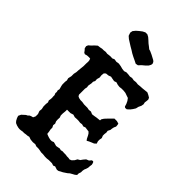

<svg xmlns="http://www.w3.org/2000/svg" viewBox="-282 -1048 1156 1156"><g transform="rotate(45 296.5 -470.0)"><path d="M205 -699 219 -705 238 -702 255 -705 274 -702 293 -697 310 -695 325 -700 343 -699 358 -697 373 -700 390 -697 408 -699 425 -697 442 -699 461 -700 499 -704 514 -697 529 -688 534 -677 533 -664 531 -650 534 -637 531 -621 523 -604 519 -587 509 -571 499 -558 484 -544 471 -543 464 -548 459 -565 451 -582 440 -597 425 -602 408 -608 390 -610H373L358 -608L341 -610L325 -615L310 -610L293 -613L278 -616L262 -610L243 -608L233 -599L231 -582L233 -563L228 -546L229 -530L223 -518V-504L221 -493L219 -481L221 -468L218 -454V-403L223 -394L233 -389L248 -386H263L281 -383H310L325 -380L341 -382L357 -375L373 -377L390 -380L417 -383L418 -393L427 -407L442 -423L471 -452H492L509 -447L511 -437L512 -425L506 -412L503 -398L502 -387L494 -371L496 -358L494 -343V-330L500 -315L497 -299V-285L502 -270L490 -259L475 -253L459 -246L447 -239L440 -248L430 -268L424 -278L415 -287L399 -289L385 -291L372 -286L357 -290L343 -288L327 -290H313L296 -289L279 -294L260 -288H231V-274L229 -254V-237L234 -223L233 -207L234 -192L240 -178L238 -163L245 -149V-133L248 -118L250 -101L262 -96L274 -92L288 -89H300L313 -94L325 -91L339 -87L351 -89L365 -92L377 -89L390 -92L402 -91H417L429 -89H442L454 -87L466 -92L479 -106L487 -121L502 -130L512 -144L524 -158L541 -165L552 -178L561 -180L566 -176L569 -168L571 -159L569 -146L568 -131L564 -118L559 -106L557 -94V-81L552 -66V-53L541 -44L528 -37L514 -29L504 -20L480 -4L466 3L456 9L444 11L434 8L422 4L410 9L395 4H368L353 6H337L320 4H303L288 1L274 -1H256L243 -6L224 -4L203 -6L186 -12L174 -9L161 -8L149 -6H134L124 -4L112 -3L101 -4L85 -8L71 -14L62 -24L54 -39L49 -54L57 -71L69 -82L79 -91L89 -96L97 -104L107 -108L119 -111L126 -126V-146L119 -165L121 -183L117 -202V-223L119 -238L114 -250L116 -262L117 -274L116 -285V-297L111 -309L112 -319L109 -331L112 -343L106 -365L104 -376V-399L106 -412L102 -427L107 -449V-470L111 -488L112 -506L116 -544V-566L117 -582L116 -593L112 -604L101 -605L85 -604L71 -600L62 -604L54 -615L45 -625L42 -640L47 -652L61 -664L74 -678L90 -692L107 -694L121 -697H134L151 -699L164 -697L178 -699L191 -700ZM220 -943 236 -951H252L267 -943L282 -930L296 -917L313 -904L324 -895L335 -892L357 -882L387 -866L395 -859L400 -847L398 -837L391 -824L376 -809L359 -795L344 -779L328 -776L308 -786L289 -795L270 -805L251 -817L232 -828L194 -852L179 -865L172 -885L175 -901L188 -917L203 -930Z"/></g></svg>

Font: Tagesschrift
Style: Regular
Weight: 400
Designer: Yanone
Version: Version 2.000; ttfautohint (v1.8.4.7-5d5b)